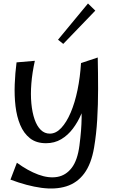

<svg xmlns="http://www.w3.org/2000/svg" viewBox="-20 -812 658 1102"><path d="M40 219 77 122Q140 168 199.5 190Q259 212 308.5 203.5Q358 195 391.5 151.5Q425 108 436 23Q442 -24 445 -61.5Q448 -99 448.5 -136Q449 -173 448 -216Q447 -259 446 -315.5Q445 -372 445 -450L541 -482Q543 -391 543 -301Q543 -211 538 -126.5Q533 -42 520 35Q504 129 463.5 183.5Q423 238 360.5 257.5Q298 277 217 266Q136 255 40 219ZM244 10Q188 10 152 -18.5Q116 -47 96 -95Q76 -143 69 -203Q62 -263 64.5 -328Q67 -393 75 -454L180 -463Q165 -395 160 -333Q155 -271 160 -218.5Q165 -166 178.5 -127Q192 -88 214 -66.5Q236 -45 266 -45Q301 -45 331.5 -77.5Q362 -110 386 -166.5Q410 -223 425 -296Q440 -369 445 -450L492 -331Q489 -294 477.5 -248.5Q466 -203 446.5 -157.5Q427 -112 398.5 -74Q370 -36 331.5 -13Q293 10 244 10ZM343 -560 313 -584 485 -792 527 -751Z"/></svg>

Font: Marhey Light Light
Style: Regular
Weight: 300
Version: Version 1.000